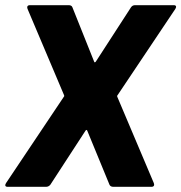

<svg xmlns="http://www.w3.org/2000/svg" viewBox="-32 -720 698 740"><path d="M-3 0H146C152 0 158 -3 162 -8L298 -217C301 -220 302 -220 304 -217L390 -8C392 -3 398 0 404 0H552C561 0 564 -6 561 -14L420 -347C419 -349 419 -351 421 -353L644 -686C649 -694 647 -700 638 -700H488C483 -700 477 -698 473 -692L337 -482C334 -479 332 -479 331 -482L247 -692C245 -698 239 -700 233 -700H83C74 -700 71 -694 74 -686L215 -353C216 -351 216 -349 214 -347L-9 -14C-14 -6 -12 0 -3 0Z"/></svg>

Font: Barlow ExtraBold
Style: Italic
Weight: 800
Italic angle: -7°
Designer: Jeremy Tribby
Foundry: Tribby Type
Version: Version 1.422;hotconv 1.0.109;makeotfexe 2.5.65596